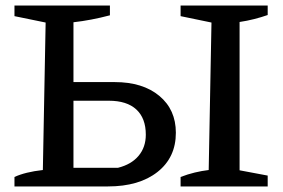

<svg xmlns="http://www.w3.org/2000/svg" viewBox="-20 -670 1018 690"><path d="M32 0V-34Q71 -52 134 -59L144 -589L32 -612V-650H375V-615Q307 -597 244 -590V-375H392Q493 -375 552.5 -325.5Q612 -276 612 -193Q612 -104 546 -52Q480 0 368 0ZM629 0V-34Q655 -44 680 -50Q705 -56 730 -59L740 -589L629 -612V-650H942V-616Q919 -608 893.5 -601.5Q868 -595 841 -591V-58L942 -39V0ZM244 -67H404Q452 -79 478 -110Q504 -141 504 -186Q504 -245 470 -276.5Q436 -308 371 -308H244Z"/></svg>

Font: Piazzolla SC Medium
Style: Regular
Weight: 500
Designer: Juan Pablo del Peral
Foundry: Huerta Tipografica
Version: Version 1.330